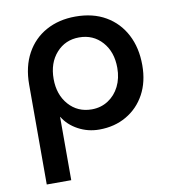

<svg xmlns="http://www.w3.org/2000/svg" viewBox="-83 -595 802 888"><g transform="rotate(-10 318.0 -151.0)"><path d="M330 -522Q252 -522 192 -489Q132 -456 98.5 -394.5Q65 -333 65 -249V220H180V-77H181Q205 -37 250.5 -12.5Q296 12 349 12Q421 12 477 -20.5Q533 -53 564.5 -111Q596 -169 596 -247Q596 -329 563.5 -391Q531 -453 471.5 -487.5Q412 -522 330 -522ZM330 -424Q396 -424 438 -377Q480 -330 480 -255Q480 -206 461 -168Q442 -130 408 -108Q374 -86 331 -86Q265 -86 223 -133.5Q181 -181 181 -255Q181 -330 223 -377Q265 -424 330 -424Z"/></g></svg>

Font: MuseoModerno Medium
Style: Regular
Weight: 500
Designer: Pablo Cosgaya, Héctor Gatti, Marcela Romero, and the Authors of The MuseoModerno Project.
Foundry: Omnibus-Type Team
Version: Version 1.001